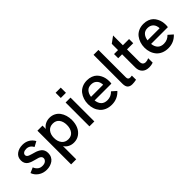

<svg xmlns="http://www.w3.org/2000/svg" viewBox="90 -1633 2779 2779"><g transform="rotate(-45 1479.0 -244.0)"><path d="M222.7 9.3Q149.4 9.3 94.2 -28.8Q39.1 -66.9 20 -125L101.1 -160.6Q114.3 -124.5 142.6 -99.9Q170.9 -75.2 217.8 -75.2Q260.7 -75.2 284.4 -95.5Q308.1 -115.7 308.1 -143.6Q308.1 -163.6 293.9 -177Q279.8 -190.4 257.1 -197.8Q234.4 -205.1 206.8 -211.7Q179.2 -218.3 151.6 -227.8Q124 -237.3 101.3 -251.2Q78.6 -265.1 64.5 -290.5Q50.3 -315.9 50.3 -351.1Q50.3 -420.9 101.1 -459Q151.9 -497.1 226.6 -497.1Q287.1 -497.1 333.5 -469.7Q379.9 -442.4 407.2 -392.6L329.1 -350.1Q292.5 -417 223.1 -417Q188.5 -417 167.7 -402.1Q147 -387.2 147 -364.3Q147 -348.6 158.2 -336.9Q169.4 -325.2 187.7 -318.6Q206.1 -312 229.5 -304.7Q252.9 -297.4 277.1 -291Q301.3 -284.7 324.7 -272.9Q348.1 -261.2 366.5 -246.3Q384.8 -231.4 396 -206.3Q407.2 -181.2 407.2 -148.4Q407.2 -109.4 391.6 -78.4Q376 -47.4 349.6 -28.8Q323.2 -10.3 291 -0.5Q258.8 9.3 222.7 9.3Z M524.4 202.1V-487.8H628.4V-419.4Q652.3 -457 692.6 -477.1Q732.9 -497.1 779.3 -497.1Q828.1 -497.1 868.2 -476.8Q908.2 -456.5 934.1 -421.4Q960 -386.2 973.9 -340.6Q987.8 -294.9 987.8 -243.7Q987.8 -174.3 964.1 -117.7Q940.4 -61 891.8 -25.9Q843.3 9.3 777.8 9.3Q731.4 9.3 691.9 -10.5Q652.3 -30.3 628.4 -68.4V202.1ZM885.7 -243.7Q885.7 -314.9 852.1 -359.4Q818.4 -403.8 754.4 -403.8Q689.9 -403.8 654.5 -359.1Q619.1 -314.5 619.1 -243.7Q619.1 -172.9 654.8 -127.7Q690.4 -82.5 754.4 -82.5Q818.4 -82.5 852.1 -127.7Q885.7 -172.9 885.7 -243.7Z M1098.6 -583.5V-689.9H1204.1V-583.5ZM1101.1 0V-487.8H1201.7V0Z M1553.7 9.3Q1495.1 9.3 1448.5 -11Q1401.9 -31.2 1372.6 -66.2Q1343.3 -101.1 1328.1 -146Q1313 -190.9 1313 -241.7Q1313 -292 1327.6 -337.2Q1342.3 -382.3 1370.1 -418.5Q1397.9 -454.6 1443.1 -475.8Q1488.3 -497.1 1545.4 -497.1Q1593.8 -497.1 1632.6 -482.2Q1671.4 -467.3 1695.8 -443.4Q1720.2 -419.4 1736.8 -387.2Q1753.4 -355 1760 -323Q1766.6 -291 1766.6 -257.8Q1766.6 -226.1 1762.7 -212.4H1419.4Q1426.3 -150.9 1459.7 -116.7Q1493.2 -82.5 1554.2 -82.5Q1628.9 -82.5 1680.2 -137.7L1749.5 -76.7Q1670.9 9.3 1553.7 9.3ZM1419.4 -285.6H1667Q1668 -301.8 1664.1 -316.4Q1656.2 -359.4 1625 -385.7Q1593.8 -412.1 1544.4 -412.1Q1489.7 -412.1 1458.7 -377.9Q1427.7 -343.8 1419.4 -285.6Z M1973.1 9.3Q1925.3 9.3 1900.1 -15.9Q1875 -41 1875 -99.1V-689.9H1975.6V-126.5Q1975.6 -81.5 2019.5 -81.5Q2031.7 -81.5 2054.7 -85L2055.2 0Q2009.8 9.3 1973.1 9.3Z M2318.4 9.3Q2249.5 9.3 2211.2 -29.3Q2172.9 -67.9 2172.9 -135.7V-402.8H2092.8V-487.8H2174.3V-615.7L2273.4 -688V-487.8H2400.4V-402.8H2273.4V-152.8Q2273.4 -80.1 2335.9 -80.1Q2365.2 -80.1 2399.9 -95.7L2400.4 -4.4Q2363.8 9.3 2318.4 9.3Z M2710 9.3Q2651.4 9.3 2604.7 -11Q2558.1 -31.2 2528.8 -66.2Q2499.5 -101.1 2484.4 -146Q2469.2 -190.9 2469.2 -241.7Q2469.2 -292 2483.9 -337.2Q2498.5 -382.3 2526.4 -418.5Q2554.2 -454.6 2599.4 -475.8Q2644.5 -497.1 2701.7 -497.1Q2750 -497.1 2788.8 -482.2Q2827.6 -467.3 2852.1 -443.4Q2876.5 -419.4 2893.1 -387.2Q2909.7 -355 2916.3 -323Q2922.9 -291 2922.9 -257.8Q2922.9 -226.1 2918.9 -212.4H2575.7Q2582.5 -150.9 2616 -116.7Q2649.4 -82.5 2710.4 -82.5Q2785.2 -82.5 2836.4 -137.7L2905.8 -76.7Q2827.1 9.3 2710 9.3ZM2575.7 -285.6H2823.2Q2824.2 -301.8 2820.3 -316.4Q2812.5 -359.4 2781.2 -385.7Q2750 -412.1 2700.7 -412.1Q2646 -412.1 2615 -377.9Q2584 -343.8 2575.7 -285.6Z"/></g></svg>

Font: HK Grotesk SemiBold Legacy
Style: Regular
Weight: 600
Designer: Alfredo Marco Pradil
Foundry: Hanken Design Co.
Version: Version 2.022;PS 002.022;hotconv 1.0.88;makeotf.lib2.5.64775